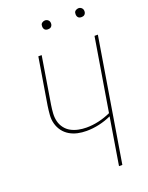

<svg xmlns="http://www.w3.org/2000/svg" viewBox="-167 -996 833 1079"><g transform="rotate(-20 250.0 -456.0)"><path d="M352 0 398 -281Q363 -265 325 -256.5Q287 -248 249 -248Q222 -248 196.5 -253.5Q171 -259 149 -272Q127 -285 112 -305Q97 -325 90 -350Q83 -375 85 -402Q87 -429 91 -456L137 -735H157L111 -454Q107 -429 105.5 -404.5Q104 -380 109.5 -357.5Q115 -335 129 -316.5Q143 -298 163 -287Q183 -276 207 -271Q231 -266 255 -266Q292 -266 329 -274.5Q366 -283 401 -299L473 -735H493L372 0ZM440 -859Q434 -859 428.5 -861Q423 -863 419.5 -868Q416 -873 415 -879Q414 -885 415 -891Q415 -896 417.5 -900Q420 -904 424 -906.5Q428 -909 432 -910.5Q436 -912 441 -912Q447 -912 452.5 -909.5Q458 -907 462 -902Q466 -897 467 -891Q468 -885 467 -879Q466 -874 463.5 -870Q461 -866 457.5 -863.5Q454 -861 449.5 -860Q445 -859 440 -859ZM240 -859Q234 -859 228.5 -861Q223 -863 219.5 -868Q216 -873 215 -879Q214 -885 215 -891Q215 -896 217.5 -900Q220 -904 224 -906.5Q228 -909 232 -910.5Q236 -912 241 -912Q247 -912 252.5 -909.5Q258 -907 262 -902Q266 -897 267 -891Q268 -885 267 -879Q266 -874 263.5 -870Q261 -866 257.5 -863.5Q254 -861 249.5 -860Q245 -859 240 -859Z"/></g></svg>

Font: Iosevka SS18 Thin
Style: Italic
Weight: 100
Italic angle: -9°
Monospace: yes
Designer: Belleve Invis
Foundry: Belleve Invis
Version: Version 25.1.1; ttfautohint (v1.8.4)